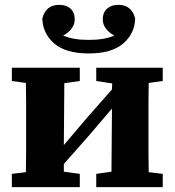

<svg xmlns="http://www.w3.org/2000/svg" viewBox="-20 -774 724 794"><path d="M378 -439V-494H653V-439L595 -431Q594 -394 594 -353.5Q594 -313 594 -279V-215Q594 -181 594 -140.5Q594 -100 595 -62L653 -55V0H378V-55L441 -64L443 -325L344 -209L244 -96V-64L310 -55V0H29V-55L87 -62Q88 -100 88 -140.5Q88 -181 88 -215V-279Q88 -313 88 -353.5Q88 -394 87 -431L29 -439V-494H310V-439L246 -430L244 -174L339 -286L443 -404L444 -429ZM347 -553Q252 -553 204.5 -594Q157 -635 155 -697Q169 -754 225 -754Q254 -754 271.5 -738.5Q289 -723 289 -694Q289 -672 275.5 -655Q262 -638 241 -627Q262 -618 287.5 -613.5Q313 -609 347 -609Q381 -609 406.5 -613.5Q432 -618 453 -627Q432 -638 418.5 -655Q405 -672 405 -694Q405 -723 423 -738.5Q441 -754 469 -754Q525 -754 539 -697Q537 -635 489.5 -594Q442 -553 347 -553Z"/></svg>

Font: Source Serif 4 SmText
Style: Bold
Weight: 700
Designer: Frank Grießhammer
Foundry: Adobe
Version: Version 4.005;hotconv 1.1.0;makeotfexe 2.6.0